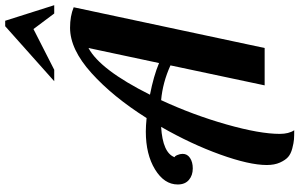

<svg xmlns="http://www.w3.org/2000/svg" viewBox="-227 -813 1154 740"><g transform="rotate(-90 350.0 -443.0)"><path d="M535 0H391L468 -363Q402 -393 334 -399Q277 -276 240.5 -147.5Q204 -19 204 58Q204 93 218 114Q196 114 182.5 113Q169 112 148 106.5Q127 101 115 90.5Q103 80 93.5 59Q84 38 84 8Q84 -59 124.5 -171.5Q165 -284 231 -399Q131 -393 114 -347Q118 -347 122.5 -336.5Q127 -326 127 -316Q127 -298 111 -287.5Q95 -277 71 -277Q44 -277 26.5 -292Q9 -307 9 -335Q9 -387 67 -422.5Q125 -458 213 -458Q234 -458 265 -455Q347 -585 438.5 -667.5Q530 -750 613 -750Q658 -750 692 -736ZM477 -407 535 -679Q451 -634 355 -442Q427 -428 477 -407ZM700 -811H668L608 -891L451 -811H407L619 -1000H640Z"/></g></svg>

Font: Lobster 1.4
Style: Regular
Weight: 400
Designer: Pablo Impallari
Foundry: Pablo Impallari. www.impallari.com
Version: Version 1.4